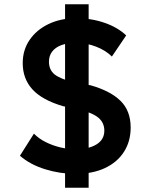

<svg xmlns="http://www.w3.org/2000/svg" viewBox="-20 -800 688 900"><path d="M334 15Q261 15 191 -6.8Q121 -28.5 73.5 -70L139 -173.5Q161.5 -150.5 193.8 -134.2Q226 -118 262.5 -109.2Q299 -100.5 334 -100.5Q395.5 -100.5 432.2 -123Q469 -145.5 469 -187.5Q469 -225 441.2 -248.2Q413.5 -271.5 345 -289L276.5 -302Q178.5 -330.5 132.5 -380.5Q86.5 -430.5 86.5 -504Q86.5 -566 119 -613.2Q151.5 -660.5 208 -687.5Q264.5 -714.5 336.5 -714.5Q409 -714.5 471 -692.8Q533 -671 571.5 -634L504.5 -535Q475.5 -564 430 -581.5Q384.5 -599 335.5 -599Q296 -599 267.8 -588.5Q239.5 -578 224.5 -558.2Q209.5 -538.5 209.5 -511Q209.5 -473 235.2 -451.8Q261 -430.5 332 -412L405.5 -400Q498 -373.5 545.2 -327Q592.5 -280.5 592.5 -202Q592.5 -137.5 561.2 -88.5Q530 -39.5 472 -12.2Q414 15 334 15ZM285 80V-780H395.5V80Z"/></svg>

Font: Geologica Roman
Style: Bold
Weight: 700
Designer: Sindre Bremnes, Frode Helland
Foundry: Monokrom Skriftforlag AS
Version: Version 1.010;gftools[0.9.28]